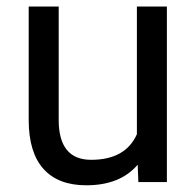

<svg xmlns="http://www.w3.org/2000/svg" viewBox="-20 -548 591 578"><path d="M394.5 -52.2Q341.8 9.8 239.7 9.8Q155.3 9.8 111.1 -39.3Q66.9 -88.4 66.4 -184.6V-528.3H156.7V-187Q156.7 -66.9 254.4 -66.9Q357.9 -66.9 392.1 -144V-528.3H482.4V0H396.5Z"/></svg>

Font: Roboto
Style: Regular
Weight: 400
Designer: Google
Version: Version 2.134; 2016; ttfautohint (v1.6)